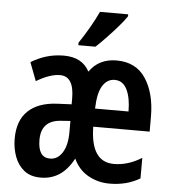

<svg xmlns="http://www.w3.org/2000/svg" viewBox="-54 -816 785 875"><g transform="rotate(5 338.5 -378.0)"><path d="M463 -552Q552 -552 596.5 -484.5Q641 -417 641 -309V-242H383Q385 -81 491 -81Q556 -81 618 -120V-26Q558 10 479 10Q426 10 381.5 -15Q337 -40 314 -90Q286 -38 249 -14Q212 10 164 10Q117 10 88 -13.5Q59 -37 45 -75Q31 -113 31 -157Q31 -240 77.5 -284Q124 -328 211 -332L276 -335V-362Q276 -463 212 -463Q166 -463 104 -426L72 -510Q104 -530 141.5 -541.5Q179 -553 222 -553Q306 -553 339 -490Q382 -552 463 -552ZM462 -463Q428 -463 407 -430Q386 -397 384 -325H537Q537 -387 518.5 -425Q500 -463 462 -463ZM236 -256Q144 -251 144 -161Q144 -80 199 -80Q234 -80 255.5 -114Q277 -148 277 -207V-259ZM497 -757Q484 -737 460 -709.5Q436 -682 409.5 -654Q383 -626 361 -606H283V-618Q310 -658 331 -695Q352 -732 368 -766H497Z"/></g></svg>

Font: Noto Sans ExtraCondensed SemiBold
Style: Regular
Weight: 600
Width: 2
Designer: Monotype Design Team
Foundry: Monotype Imaging Inc.
Version: Version 2.013; ttfautohint (v1.8.4.7-5d5b)